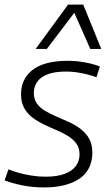

<svg xmlns="http://www.w3.org/2000/svg" viewBox="-28 -810 470 840"><path d="M-8 -21 9 -69Q29 -61 55.5 -53.5Q82 -46 112 -41.5Q142 -37 172 -37Q222 -37 255 -49.5Q288 -62 304 -84Q320 -106 320 -134Q320 -163 306 -182Q292 -201 269.5 -215Q247 -229 219.5 -240.5Q192 -252 165 -265Q138 -278 115 -295Q92 -312 78 -337Q64 -362 64 -398Q64 -430 76 -456.5Q88 -483 113 -503Q138 -523 177 -533.5Q216 -544 268 -544Q306 -544 344 -537Q382 -530 409 -519L394 -472Q375 -479 353.5 -484.5Q332 -490 308.5 -493.5Q285 -497 261 -497Q212 -497 180.5 -485Q149 -473 134.5 -451.5Q120 -430 120 -403Q120 -376 133.5 -357Q147 -338 170 -324.5Q193 -311 220.5 -299.5Q248 -288 275 -275.5Q302 -263 325 -245.5Q348 -228 362 -203.5Q376 -179 376 -142Q376 -114 367.5 -90Q359 -66 342 -47.5Q325 -29 299.5 -16.5Q274 -4 241 3Q208 10 166 10Q114 10 70 1Q26 -8 -8 -21ZM128 -596 270 -790H336L415 -596H367L297 -754L177 -596Z"/></svg>

Font: Georama ExtraCondensed Thin Light
Style: Italic
Weight: 300
Italic angle: -9°
Version: Version 1.001